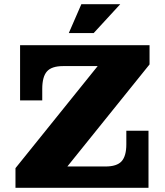

<svg xmlns="http://www.w3.org/2000/svg" viewBox="-20 -898 790 918"><path d="M309 -740 369 -878H555L428 -740ZM54 0V-94L447 -582H282Q227 -582 204.5 -556.5Q182 -531 182 -473V-418H76V-682H695V-590L302 -102H484Q539 -102 561.5 -127Q584 -152 584 -208V-273H690V0Z"/></svg>

Font: Montagu Slab 16pt
Style: Bold
Weight: 700
Designer: Florian Karsten
Foundry: Florian Karsten
Version: Version 1.000; ttfautohint (v1.8.3)